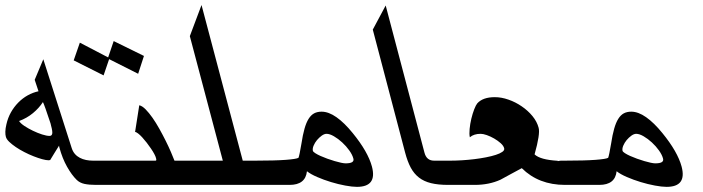

<svg xmlns="http://www.w3.org/2000/svg" viewBox="-20 -807 2789 762"><path d="M178.2 -324.2Q167.5 -356.9 160.6 -376Q153.8 -395 150.4 -401.9Q134.8 -377.9 110.6 -357.9Q86.4 -337.9 55.7 -326.7Q61.5 -317.4 76.9 -307.1Q92.3 -296.9 110.6 -288.1Q128.9 -279.3 147 -273.4Q165 -267.6 176.8 -267.6Q185.5 -267.6 187.3 -276.6Q189 -285.6 182.6 -308.6Q181.2 -316.4 178.2 -324.2ZM401.9 -73.2H360.8Q334 -73.2 315.4 -77.1Q296.9 -81.1 284.7 -92.8Q264.6 -112.3 246.1 -145.3Q227.5 -178.2 215.8 -221.2Q214.8 -223.6 214.8 -225.6Q214.8 -227.5 214.4 -229Q205.1 -214.4 196.3 -200Q187.5 -185.5 179.2 -171.9L173.3 -170.9Q163.1 -170.9 147.2 -175.3Q131.3 -179.7 113.3 -186.8Q95.2 -193.8 76.7 -203.4Q58.1 -212.9 42.7 -223.4Q27.3 -233.9 16.6 -244.1Q5.9 -254.4 3.4 -263.7Q1 -271.5 1.2 -284.4Q1.5 -297.4 5.4 -313.5Q11.2 -339.4 23.4 -361.1Q35.6 -382.8 52.5 -399.9Q69.3 -417 89.8 -428.5Q110.4 -439.9 132.8 -444.8L117.7 -490.2L151.9 -571.8L264.6 -219.2Q269 -205.6 277.3 -196Q285.6 -186.5 296.9 -180.7Q308.1 -174.8 321.3 -172.1Q334.5 -169.4 348.6 -169.4H376Z M272.5 -567.4 296.9 -637.7 409.2 -579.1 431.2 -644 551.3 -585 528.3 -514.2 413.1 -572.3 391.1 -507.8ZM753.4 -73.2H373L347.2 -169.4H597.7Q602.1 -169.4 599.1 -179.7Q597.7 -186 592.3 -196Q586.9 -206.1 579.1 -217.5Q571.3 -229 562.3 -240.7Q553.2 -252.4 544.4 -262Q535.6 -271.5 528.1 -277.3Q520.5 -283.2 516.1 -283.2L532.7 -389.2Q544.4 -386.7 557.9 -373Q571.3 -359.4 585.2 -339.6Q599.1 -319.8 612.5 -295.7Q626 -271.5 637.7 -248Q649.4 -224.6 658.4 -203.6Q667.5 -182.6 672.4 -169.4H727.5Z M1029.3 -73.2H714.8L689 -169.4H864.3L733.4 -663.6L779.8 -787.1L943.4 -169.4H1003.4Z M1382.3 -178.2Q1378.4 -192.9 1366.2 -210Q1354 -227.1 1338.1 -241.7Q1322.3 -256.3 1305.4 -266.1Q1288.6 -275.9 1275.9 -275.9Q1267.1 -275.9 1256.8 -268.6Q1246.6 -261.2 1238 -251Q1229.5 -240.7 1224.6 -229Q1219.7 -217.3 1221.7 -208.5Q1222.7 -204.6 1231 -199.2Q1239.3 -193.8 1251.7 -188.2Q1264.2 -182.6 1279.1 -177.2Q1293.9 -171.9 1308.1 -167.7Q1322.3 -163.6 1333.7 -161.1Q1345.2 -158.7 1351.6 -158.7Q1388.2 -158.7 1382.3 -178.2ZM1456.1 -146Q1477.5 -65.4 1396.5 -65.4Q1377.9 -65.4 1350.1 -70.6Q1322.3 -75.7 1293.5 -84.5Q1264.6 -93.3 1238.8 -104.5Q1212.9 -115.7 1198.2 -127.4Q1192.4 -73.2 1129.4 -73.2H1000.5L974.6 -169.4H994.1Q1071.8 -169.4 1114 -172.6Q1156.2 -175.8 1164.6 -180.7Q1166.5 -185.1 1169.4 -199.2Q1172.4 -213.4 1176.3 -236.8Q1181.6 -272 1188.5 -296.1Q1195.3 -320.3 1204.8 -335.4Q1214.4 -350.6 1226.8 -357.2Q1239.3 -363.8 1256.3 -363.8Q1284.2 -363.8 1315.4 -341.8Q1346.7 -319.8 1379.9 -278.8Q1410.2 -241.7 1429.2 -208.5Q1448.2 -175.3 1456.1 -146Z M1804.2 -73.2H1758.3Q1718.8 -73.2 1690.7 -80.1Q1662.6 -86.9 1642.8 -102.3Q1623 -117.7 1610.1 -141.8Q1597.2 -166 1587.9 -201.2L1459.5 -689.5L1510.7 -785.2L1664.6 -201.2Q1672.9 -169.4 1702.6 -169.4H1778.3Z M2258.3 -73.2H2222.2Q2117.7 -73.2 2050.8 -139.6Q2029.8 -127.9 2008.3 -116.7Q1986.8 -105.5 1966.3 -93.8Q1920.9 -73.2 1864.3 -73.2H1775.4L1749.5 -169.4H1769Q1789.6 -169.4 1813.7 -170.9Q1837.9 -172.4 1862.1 -175.3Q1886.2 -178.2 1908.7 -182.6Q1931.2 -187 1947.8 -192.4Q1964.4 -197.8 1973.6 -204.3Q1982.9 -210.9 1981 -218.3Q1978.5 -228.5 1967 -238.8Q1955.6 -249 1941.2 -257.3Q1926.8 -265.6 1912.1 -270.8Q1897.5 -275.9 1887.7 -275.9Q1860.4 -275.9 1844.7 -262.2Q1841.8 -274.9 1843.8 -295.2Q1845.7 -315.4 1850.6 -335.9Q1855.5 -356.4 1862.1 -373.3Q1868.7 -390.1 1874 -396.5Q1896 -421.4 1943.8 -421.4Q1970.2 -421.4 1998 -411.6Q2025.9 -401.9 2050.5 -385Q2075.2 -368.2 2093.3 -346.2Q2111.3 -324.2 2117.7 -299.8Q2124.5 -275.9 2101.6 -194.3Q2124 -172.9 2193.4 -168.9L2193.8 -167.5Q2197.8 -168.9 2207.5 -169.2Q2217.3 -169.4 2232.4 -169.4Z M2611.3 -178.2Q2607.4 -192.9 2595.2 -210Q2583 -227.1 2567.1 -241.7Q2551.3 -256.3 2534.4 -266.1Q2517.6 -275.9 2504.9 -275.9Q2496.1 -275.9 2485.8 -268.6Q2475.6 -261.2 2467 -251Q2458.5 -240.7 2453.6 -229Q2448.7 -217.3 2450.7 -208.5Q2451.7 -204.6 2460 -199.2Q2468.3 -193.8 2480.7 -188.2Q2493.2 -182.6 2508.1 -177.2Q2522.9 -171.9 2537.1 -167.7Q2551.3 -163.6 2562.7 -161.1Q2574.2 -158.7 2580.6 -158.7Q2617.2 -158.7 2611.3 -178.2ZM2685.1 -146Q2706.5 -65.4 2625.5 -65.4Q2606.9 -65.4 2579.1 -70.6Q2551.3 -75.7 2522.5 -84.5Q2493.7 -93.3 2467.8 -104.5Q2441.9 -115.7 2427.2 -127.4Q2421.4 -73.2 2358.4 -73.2H2229.5L2203.6 -169.4H2223.1Q2300.8 -169.4 2343 -172.6Q2385.3 -175.8 2393.6 -180.7Q2395.5 -185.1 2398.4 -199.2Q2401.4 -213.4 2405.3 -236.8Q2410.6 -272 2417.5 -296.1Q2424.3 -320.3 2433.8 -335.4Q2443.4 -350.6 2455.8 -357.2Q2468.3 -363.8 2485.4 -363.8Q2513.2 -363.8 2544.4 -341.8Q2575.7 -319.8 2608.9 -278.8Q2639.2 -241.7 2658.2 -208.5Q2677.2 -175.3 2685.1 -146Z"/></svg>

Font: XB Khoramshahr
Style: Oblique
Weight: 400
Italic angle: 12°
Designer: Behnam
Foundry: Irmug
Version: Version 8.005 2009